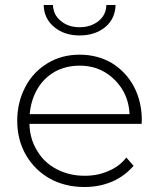

<svg xmlns="http://www.w3.org/2000/svg" viewBox="-20 -745 637 769"><path d="M548 -263 547 -249H98Q99 -189 129 -141Q157 -93 208 -67Q258 -41 319 -41Q372 -41 414 -60Q458 -78 486 -114L515 -81Q480 -40 430 -18Q379 4 318 4Q240 4 179 -30Q119 -64 84 -124Q49 -185 49 -261Q49 -336 82 -398Q113 -457 171 -492Q227 -526 299 -526Q370 -526 427 -493Q484 -458 516 -399Q548 -338 548 -263ZM299 -482Q244 -482 200 -458Q155 -432 130 -389Q104 -345 99 -288H499Q496 -345 469 -388Q442 -431 398 -457Q355 -482 299 -482ZM299 -603Q238 -603 198 -636Q156 -670 155 -725H192Q194 -684 224 -661Q253 -636 299 -636Q344 -636 375 -661Q405 -685 406 -725H443Q441 -669 401 -636Q360 -603 299 -603Z"/></svg>

Font: Montserrat Light Alt1
Style: Light
Weight: 500
Designer: Differentunic
Foundry: Julieta Ulanovsky
Version: 0.1